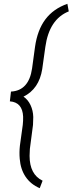

<svg xmlns="http://www.w3.org/2000/svg" viewBox="-20 -801 384 1017"><path d="M190.4 195.8Q142.6 175.3 115.7 135.5Q88.9 95.7 84.5 40Q81.5 5.9 85.4 -29.3L100.6 -139.6Q103 -161.6 102.5 -183.1Q99.1 -259.3 32.2 -264.2L38.1 -315.9Q132.8 -320.8 149.9 -438.5L165.5 -552.7Q178.2 -642.1 220.2 -698.2Q262.2 -754.4 336.9 -780.8L344.2 -740.7Q240.7 -699.2 220.2 -552.7L203.6 -434.6Q187 -330.1 104.5 -289.1Q128.4 -272.9 141.8 -244.1Q155.3 -215.3 156.2 -181.2L154.8 -139.2L138.2 -12.2L136.7 24.4Q136.7 123 205.6 156.2Z"/></svg>

Font: TypoPRO Roboto
Style: Italic
Weight: 300
Italic angle: -12°
Designer: Google
Version: Version 2.136; 2016